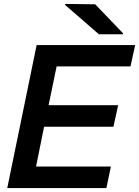

<svg xmlns="http://www.w3.org/2000/svg" viewBox="-20 -960 710 980"><path d="M670 -730H167L17 0H523L546 -110H164L205 -313H559L583 -423H228L269 -621H646ZM312 -935 485 -785H608V-790L466 -938L313 -940Z"/></svg>

Font: Nacelle SemiBold
Style: Italic
Weight: 600
Italic angle: -12°
Designer: Sora Sagano
Foundry: Sora Sagano
Version: Version 1.000;FEAKit 1.0